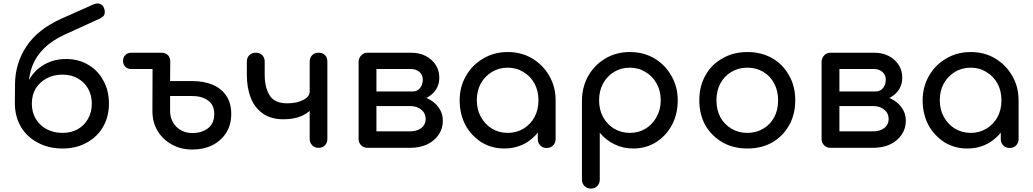

<svg xmlns="http://www.w3.org/2000/svg" viewBox="-20 -850 5938 1104"><path d="M339.8 3.9Q259.8 3.9 198.2 -29.3Q135.7 -61.5 100.6 -120.1Q66.4 -178.7 65.4 -253.9Q81.1 -253.9 114.3 -253.9Q114.3 -330.1 145.5 -387.7Q176.8 -445.3 232.4 -477.5Q288.1 -510.7 360.4 -510.7Q431.6 -510.7 487.3 -477.5Q543 -445.3 574.2 -386.7Q606.4 -330.1 606.4 -253.9Q606.4 -178.7 572.3 -120.1Q538.1 -61.5 477.5 -29.3Q418 3.9 339.8 3.9ZM339.8 -85.9Q389.6 -85.9 427.7 -107.4Q464.8 -128.9 486.3 -167Q507.8 -205.1 507.8 -253.9Q507.8 -302.7 486.3 -340.8Q464.8 -377.9 426.8 -399.4Q389.6 -420.9 339.8 -420.9Q288.1 -420.9 248 -399.4Q208 -377.9 184.6 -339.8Q163.1 -302.7 163.1 -253.9Q163.1 -205.1 185.5 -167Q208 -128.9 248 -107.4Q288.1 -85.9 339.8 -85.9ZM65.4 -253.9Q65.4 -282.2 66.4 -367.2Q67.4 -485.4 131.8 -583Q196.3 -680.7 332 -742.2Q394.5 -769.5 518.6 -825.2Q531.2 -830.1 542 -830.1Q548.8 -830.1 554.7 -827.1Q571.3 -822.3 578.1 -803.7Q585 -785.2 581.1 -769.5Q578.1 -753.9 551.8 -742.2Q484.4 -710.9 348.6 -649.4Q279.3 -617.2 234.4 -573.2Q189.5 -529.3 167 -473.6Q146.5 -419.9 143.6 -357.4Q143.6 -322.3 141.6 -253.9Q123 -253.9 65.4 -253.9Z M1085.9 9.8Q1020.5 9.8 968.8 -18.6Q916 -47.9 885.7 -97.7Q856.4 -148.4 856.4 -210.9Q856.4 -306.6 857.4 -497.1Q859.4 -518.6 873 -533.2Q886.7 -546.9 908.2 -546.9Q930.7 -546.9 945.3 -533.2Q959 -518.6 959 -496.1Q959 -459 958 -383.8Q990.2 -383.8 1086.9 -383.8Q1151.4 -383.8 1201.2 -363.3Q1251 -342.8 1280.3 -300.8Q1309.6 -258.8 1309.6 -195.3Q1309.6 -131.8 1280.3 -85.9Q1251 -40 1200.2 -14.6Q1150.4 9.8 1085.9 9.8ZM1085.9 -85Q1139.6 -85 1175.8 -112.3Q1211.9 -139.6 1211.9 -195.3Q1211.9 -247.1 1175.8 -272.5Q1139.6 -297.9 1086.9 -297.9Q1043.9 -297.9 958 -297.9Q958 -276.4 958 -212.9Q958 -158.2 994.1 -121.1Q1031.2 -85 1085.9 -85ZM735.4 -453.1Q713.9 -453.1 701.2 -465.8Q687.5 -478.5 687.5 -500Q687.5 -521.5 701.2 -534.2Q713.9 -546.9 735.4 -546.9Q793 -546.9 908.2 -546.9Q908.2 -523.4 908.2 -453.1Q864.3 -453.1 735.4 -453.1Z M1610.4 -164.1Q1538.1 -164.1 1491.2 -197.3Q1444.3 -230.5 1421.9 -287.1Q1399.4 -344.7 1399.4 -419.9Q1399.4 -445.3 1399.4 -496.1Q1399.4 -518.6 1414.1 -533.2Q1428.7 -546.9 1450.2 -546.9Q1473.6 -546.9 1487.3 -533.2Q1502 -518.6 1502 -496.1Q1502 -470.7 1502 -419.9Q1502 -347.7 1530.3 -301.8Q1558.6 -255.9 1630.9 -255.9Q1687.5 -255.9 1723.6 -275.4Q1760.7 -293.9 1760.7 -324.2Q1778.3 -324.2 1813.5 -324.2Q1813.5 -277.3 1787.1 -241.2Q1761.7 -205.1 1715.8 -183.6Q1670.9 -164.1 1610.4 -164.1ZM1811.5 0Q1789.1 0 1775.4 -14.6Q1760.7 -29.3 1760.7 -50.8Q1760.7 -199.2 1760.7 -496.1Q1760.7 -518.6 1775.4 -533.2Q1789.1 -546.9 1811.5 -546.9Q1835 -546.9 1848.6 -533.2Q1862.3 -518.6 1862.3 -496.1Q1862.3 -347.7 1862.3 -50.8Q1862.3 -29.3 1848.6 -14.6Q1835 0 1811.5 0Z M2092.8 0Q2071.3 0 2056.6 -14.6Q2042 -29.3 2042 -50.8Q2042 -199.2 2042 -497.1Q2043.9 -518.6 2058.6 -533.2Q2072.3 -546.9 2092.8 -546.9Q2116.2 -546.9 2129.9 -533.2Q2144.5 -518.6 2144.5 -496.1Q2144.5 -438.5 2144.5 -324.2Q2192.4 -324.2 2337.9 -324.2Q2337.9 -319.3 2337.9 -303.7Q2393.6 -303.7 2435.5 -285.2Q2478.5 -265.6 2502 -232.4Q2526.4 -199.2 2526.4 -155.3Q2526.4 -110.4 2502 -75.2Q2478.5 -40 2435.5 -19.5Q2393.6 0 2337.9 0Q2256.8 0 2092.8 0ZM2144.5 -94.7Q2192.4 -94.7 2337.9 -94.7Q2377.9 -94.7 2403.3 -114.3Q2427.7 -133.8 2427.7 -165Q2427.7 -198.2 2403.3 -218.8Q2377.9 -240.2 2337.9 -240.2Q2273.4 -240.2 2144.5 -240.2Q2144.5 -204.1 2144.5 -94.7ZM2258.8 -269.5Q2258.8 -283.2 2258.8 -324.2Q2283.2 -324.2 2354.5 -324.2Q2378.9 -324.2 2395.5 -343.8Q2411.1 -363.3 2411.1 -392.6Q2411.1 -418.9 2392.6 -435.5Q2373 -453.1 2343.8 -453.1Q2260.7 -453.1 2093.8 -453.1Q2093.8 -476.6 2093.8 -546.9Q2156.2 -546.9 2343.8 -546.9Q2391.6 -546.9 2427.7 -528.3Q2463.9 -509.8 2485.4 -476.6Q2505.9 -445.3 2505.9 -403.3Q2505.9 -344.7 2462.9 -307.6Q2418.9 -269.5 2354.5 -269.5Q2322.3 -269.5 2258.8 -269.5Z M2879.9 3.9Q2806.6 3.9 2748 -32.2Q2690.4 -69.3 2656.2 -130.9Q2623 -194.3 2623 -273.4Q2623 -351.6 2660.2 -415Q2696.3 -477.5 2758.8 -513.7Q2821.3 -550.8 2899.4 -550.8Q2977.5 -550.8 3039.1 -514.6Q3101.6 -477.5 3137.7 -415Q3174.8 -351.6 3174.8 -273.4Q3161.1 -273.4 3135.7 -273.4Q3135.7 -194.3 3101.6 -131.8Q3068.4 -69.3 3010.7 -32.2Q2952.1 3.9 2879.9 3.9ZM2899.4 -85.9Q2950.2 -85.9 2990.2 -110.4Q3030.3 -134.8 3053.7 -176.8Q3076.2 -219.7 3076.2 -273.4Q3076.2 -327.1 3053.7 -369.1Q3030.3 -412.1 2990.2 -435.5Q2950.2 -460.9 2899.4 -460.9Q2849.6 -460.9 2808.6 -436.5Q2768.6 -412.1 2744.1 -369.1Q2721.7 -327.1 2721.7 -273.4Q2721.7 -219.7 2745.1 -177.7Q2768.6 -134.8 2808.6 -110.4Q2849.6 -85.9 2899.4 -85.9ZM3123 1Q3101.6 1 3086.9 -13.7Q3072.3 -28.3 3072.3 -49.8Q3072.3 -100.6 3072.3 -203.1Q3077.1 -229.5 3091.8 -308.6Q3112.3 -299.8 3174.8 -273.4Q3174.8 -216.8 3174.8 -49.8Q3174.8 -28.3 3160.2 -13.7Q3145.5 1 3123 1Z M3377 234.4Q3355.5 234.4 3340.8 219.7Q3326.2 205.1 3326.2 182.6Q3326.2 31.2 3326.2 -273.4Q3327.1 -351.6 3363.3 -415Q3399.4 -477.5 3460.9 -513.7Q3523.4 -550.8 3601.6 -550.8Q3680.7 -550.8 3742.2 -514.6Q3804.7 -477.5 3839.8 -415Q3877 -351.6 3877 -273.4Q3877 -194.3 3843.8 -131.8Q3810.5 -69.3 3752 -32.2Q3694.3 3.9 3621.1 3.9Q3562.5 3.9 3512.7 -20.5Q3462.9 -44.9 3428.7 -86.9Q3428.7 2.9 3428.7 182.6Q3428.7 205.1 3414.1 219.7Q3400.4 234.4 3377 234.4ZM3601.6 -85.9Q3652.3 -85.9 3692.4 -110.4Q3732.4 -134.8 3754.9 -176.8Q3779.3 -219.7 3779.3 -273.4Q3779.3 -327.1 3755.9 -369.1Q3732.4 -412.1 3692.4 -435.5Q3652.3 -460.9 3601.6 -460.9Q3551.8 -460.9 3510.7 -436.5Q3470.7 -412.1 3447.3 -369.1Q3424.8 -327.1 3424.8 -273.4Q3424.8 -219.7 3447.3 -177.7Q3470.7 -134.8 3510.7 -110.4Q3551.8 -85.9 3601.6 -85.9Z M4277.3 3.9Q4196.3 3.9 4134.8 -31.2Q4072.3 -67.4 4036.1 -128.9Q4001 -192.4 4001 -273.4Q4001 -355.5 4037.1 -418Q4072.3 -480.5 4134.8 -514.6Q4196.3 -550.8 4277.3 -550.8Q4357.4 -550.8 4419.9 -515.6Q4481.4 -480.5 4516.6 -417Q4552.7 -355.5 4552.7 -273.4Q4552.7 -192.4 4517.6 -129.9Q4482.4 -67.4 4420.9 -31.2Q4358.4 3.9 4277.3 3.9ZM4277.3 -85.9Q4329.1 -85.9 4369.1 -110.4Q4409.2 -133.8 4431.6 -175.8Q4454.1 -217.8 4454.1 -273.4Q4454.1 -328.1 4431.6 -370.1Q4409.2 -413.1 4369.1 -436.5Q4329.1 -460.9 4277.3 -460.9Q4225.6 -460.9 4185.5 -436.5Q4145.5 -413.1 4122.1 -370.1Q4099.6 -328.1 4099.6 -273.4Q4099.6 -217.8 4122.1 -175.8Q4145.5 -133.8 4185.5 -110.4Q4225.6 -85.9 4277.3 -85.9Z M4754.9 0Q4733.4 0 4718.8 -14.6Q4704.1 -29.3 4704.1 -50.8Q4704.1 -199.2 4704.1 -497.1Q4706.1 -518.6 4720.7 -533.2Q4734.4 -546.9 4754.9 -546.9Q4778.3 -546.9 4792 -533.2Q4806.6 -518.6 4806.6 -496.1Q4806.6 -438.5 4806.6 -324.2Q4854.5 -324.2 5000 -324.2Q5000 -319.3 5000 -303.7Q5055.7 -303.7 5097.7 -285.2Q5140.6 -265.6 5164.1 -232.4Q5188.5 -199.2 5188.5 -155.3Q5188.5 -110.4 5164.1 -75.2Q5140.6 -40 5097.7 -19.5Q5055.7 0 5000 0Q4918.9 0 4754.9 0ZM4806.6 -94.7Q4854.5 -94.7 5000 -94.7Q5040 -94.7 5065.4 -114.3Q5089.8 -133.8 5089.8 -165Q5089.8 -198.2 5065.4 -218.8Q5040 -240.2 5000 -240.2Q4935.5 -240.2 4806.6 -240.2Q4806.6 -204.1 4806.6 -94.7ZM4920.9 -269.5Q4920.9 -283.2 4920.9 -324.2Q4945.3 -324.2 5016.6 -324.2Q5041 -324.2 5057.6 -343.8Q5073.2 -363.3 5073.2 -392.6Q5073.2 -418.9 5054.7 -435.5Q5035.2 -453.1 5005.9 -453.1Q4922.9 -453.1 4755.9 -453.1Q4755.9 -476.6 4755.9 -546.9Q4818.4 -546.9 5005.9 -546.9Q5053.7 -546.9 5089.8 -528.3Q5126 -509.8 5147.5 -476.6Q5168 -445.3 5168 -403.3Q5168 -344.7 5125 -307.6Q5081.1 -269.5 5016.6 -269.5Q4984.4 -269.5 4920.9 -269.5Z M5542 3.9Q5468.8 3.9 5410.2 -32.2Q5352.5 -69.3 5318.4 -130.9Q5285.2 -194.3 5285.2 -273.4Q5285.2 -351.6 5322.3 -415Q5358.4 -477.5 5420.9 -513.7Q5483.4 -550.8 5561.5 -550.8Q5639.6 -550.8 5701.2 -514.6Q5763.7 -477.5 5799.8 -415Q5836.9 -351.6 5836.9 -273.4Q5823.2 -273.4 5797.9 -273.4Q5797.9 -194.3 5763.7 -131.8Q5730.5 -69.3 5672.9 -32.2Q5614.3 3.9 5542 3.9ZM5561.5 -85.9Q5612.3 -85.9 5652.3 -110.4Q5692.4 -134.8 5715.8 -176.8Q5738.3 -219.7 5738.3 -273.4Q5738.3 -327.1 5715.8 -369.1Q5692.4 -412.1 5652.3 -435.5Q5612.3 -460.9 5561.5 -460.9Q5511.7 -460.9 5470.7 -436.5Q5430.7 -412.1 5406.2 -369.1Q5383.8 -327.1 5383.8 -273.4Q5383.8 -219.7 5407.2 -177.7Q5430.7 -134.8 5470.7 -110.4Q5511.7 -85.9 5561.5 -85.9ZM5785.2 1Q5763.7 1 5749 -13.7Q5734.4 -28.3 5734.4 -49.8Q5734.4 -100.6 5734.4 -203.1Q5739.3 -229.5 5753.9 -308.6Q5774.4 -299.8 5836.9 -273.4Q5836.9 -216.8 5836.9 -49.8Q5836.9 -28.3 5822.3 -13.7Q5807.6 1 5785.2 1Z"/></svg>

Font: Abed
Style: Bold
Weight: 700
Designer: Johan Aakerlund
Version: Version 3.105